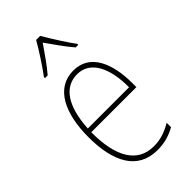

<svg xmlns="http://www.w3.org/2000/svg" viewBox="-239 -829 906 906"><g transform="rotate(-45 214.0 -376.5)"><path d="M228 -763H201C177 -720 129 -647 103 -613V-606H121C151 -640 188 -695 214 -732C242 -693 277 -641 308 -606H325V-613C305 -638 254 -718 228 -763ZM223 -537C106 -537 51 -423 51 -263C51 -97 108 10 239 10C287 10 325 -2 360 -22V-51C317 -26 282 -15 239 -15C131 -15 76 -106 77 -271H378V-298C378 -424 337 -537 223 -537ZM223 -512C314 -512 354 -417 353 -295H78C86 -440 140 -512 223 -512Z"/></g></svg>

Font: Noto Sans Condensed Thin
Style: Regular
Weight: 100
Width: 3
Designer: Monotype Design Team
Foundry: Monotype Imaging Inc.
Version: Version 2.013